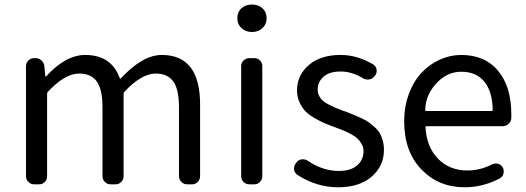

<svg xmlns="http://www.w3.org/2000/svg" viewBox="-20 -793 2262 826"><path d="M127 0Q112.3 0 102.1 -10.3Q91.8 -20.5 91.8 -35.2V-508.8Q91.8 -522.5 102.1 -532.7Q112.3 -543 127 -543H132.8Q147.5 -543 158.2 -533.2Q168.9 -523.4 170.9 -508.8L174.8 -465.8Q174.8 -463.9 176.3 -463.9Q177.7 -463.9 178.7 -464.8Q262.7 -556.6 346.7 -556.6Q459 -556.6 495.1 -457Q497.1 -453.1 500 -456.1Q593.8 -556.6 675.8 -556.6Q840.8 -556.6 840.8 -343.8V-35.2Q840.8 -20.5 830.6 -10.3Q820.3 0 806.6 0H785.2Q770.5 0 760.3 -10.3Q750 -20.5 750 -35.2V-332Q750 -408.2 725.6 -442.4Q701.2 -476.6 649.4 -476.6Q588.9 -476.6 514.6 -397.5Q511.7 -393.6 511.7 -389.6V-35.2Q511.7 -20.5 501.5 -10.3Q491.2 0 477.5 0H456.1Q441.4 0 431.2 -10.3Q420.9 -20.5 420.9 -35.2V-332Q420.9 -408.2 396.5 -442.4Q372.1 -476.6 320.3 -476.6Q258.8 -476.6 185.5 -397.5Q182.6 -393.6 182.6 -389.6V-35.2Q182.6 -20.5 172.9 -10.3Q163.1 0 148.4 0Z M1052.7 0Q1038.1 0 1027.8 -10.3Q1017.6 -20.5 1017.6 -35.2V-508.8Q1017.6 -522.5 1027.8 -532.7Q1038.1 -543 1052.7 -543H1074.2Q1088.9 -543 1098.6 -532.7Q1108.4 -522.5 1108.4 -508.8V-35.2Q1108.4 -20.5 1098.6 -10.3Q1088.9 0 1074.2 0ZM1001 -713.9Q1001 -741.2 1018.6 -757.3Q1036.1 -773.4 1064 -773.4Q1091.8 -773.4 1109.4 -757.3Q1127 -741.2 1127 -713.9Q1127 -688.5 1108.9 -671.9Q1090.8 -655.3 1064 -655.3Q1037.1 -655.3 1019 -671.9Q1001 -688.5 1001 -713.9Z M1258.8 -41Q1247.1 -49.8 1245.1 -63.5Q1245.1 -66.4 1245.1 -69.3Q1245.1 -80.1 1252 -89.8L1255.9 -94.7Q1263.7 -105.5 1277.8 -107.4Q1292 -109.4 1303.7 -101.6Q1368.2 -57.6 1437.5 -57.6Q1489.3 -57.6 1516.6 -81.5Q1543.9 -105.5 1543.9 -142.6Q1543.9 -159.2 1536.1 -172.9Q1528.3 -186.5 1518.6 -196.3Q1508.8 -206.1 1489.3 -216.3Q1469.7 -226.6 1457 -231.9Q1444.3 -237.3 1419.9 -246.1Q1392.6 -255.9 1373.5 -264.2Q1354.5 -272.5 1330.6 -286.6Q1306.6 -300.8 1292.5 -315.9Q1278.3 -331.1 1268.1 -354Q1257.8 -377 1257.8 -403.3Q1257.8 -469.7 1308.6 -513.2Q1359.4 -556.6 1445.3 -556.6Q1517.6 -556.6 1585.9 -515.6Q1597.7 -507.8 1600.1 -493.7Q1602.5 -479.5 1593.8 -467.8L1590.8 -464.8Q1582 -453.1 1567.9 -451.2Q1553.7 -449.2 1542 -456.1Q1494.1 -485.4 1445.3 -485.4Q1396.5 -485.4 1371.6 -462.9Q1346.7 -440.4 1346.7 -407.2Q1346.7 -392.6 1353 -380.4Q1359.4 -368.2 1367.7 -360.4Q1376 -352.5 1393.1 -343.8Q1410.2 -335 1421.9 -330.1Q1433.6 -325.2 1456.1 -316.4Q1462.9 -314.5 1465.8 -313.5Q1490.2 -303.7 1501 -299.3Q1511.7 -294.9 1533.2 -285.2Q1554.7 -275.4 1565.4 -267.6Q1576.2 -259.8 1591.3 -246.6Q1606.4 -233.4 1613.8 -220.2Q1621.1 -207 1626.5 -188.5Q1631.8 -169.9 1631.8 -148.4Q1631.8 -79.1 1579.1 -33.2Q1526.4 12.7 1434.1 12.7Q1341.8 12.7 1258.8 -41Z M1978.5 12.7Q1867.2 12.7 1793 -64Q1718.8 -140.6 1718.8 -271.5Q1718.8 -335 1739.3 -389.6Q1759.8 -444.3 1793.9 -480.5Q1828.1 -516.6 1872.6 -536.6Q1917 -556.6 1963.9 -556.6Q2066.4 -556.6 2123 -488.3Q2179.7 -419.9 2179.7 -301.8Q2179.7 -293 2179.7 -284.2Q2178.7 -269.5 2167.5 -259.8Q2156.2 -250 2141.6 -250H1814.5Q1809.6 -250 1810.5 -245.1Q1815.4 -160.2 1864.7 -109.9Q1914.1 -59.6 1990.2 -59.6Q2046.9 -59.6 2096.7 -85.9Q2108.4 -91.8 2122.1 -88.4Q2135.7 -85 2142.6 -73.2Q2149.4 -60.5 2146 -46.4Q2142.6 -32.2 2129.9 -25.4Q2057.6 12.7 1978.5 12.7ZM1809.6 -318.4Q1809.6 -315.4 1813.5 -315.4H2095.7Q2099.6 -315.4 2099.6 -319.3Q2099.6 -319.3 2099.6 -319.3Q2098.6 -399.4 2063.5 -441.9Q2028.3 -484.4 1964.8 -484.4Q1906.2 -484.4 1862.3 -439.5Q1809.6 -386.7 1809.6 -318.4Z"/></svg>

Font: Gen Jyuu GothicL Regular
Style: Regular
Weight: 400
Designer: [Source Han Sans]
Ryoko NISHIZUKA  (kana & ideographs); Paul D. Hunt (Latin, Greek & Cyrillic); Wenlong ZHANG  (bopomofo
Version: Version 1.002.20150607